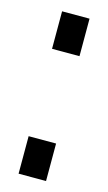

<svg xmlns="http://www.w3.org/2000/svg" viewBox="-85 -520 312 554"><g transform="rotate(15 71.0 -242.5)"><path d="M30 -373V-485H112V-373ZM30 0V-112H112V0Z"/></g></svg>

Font: Teko Light
Style: Regular
Weight: 300
Designer: Manushi Parikh, Jonny Pinhorn
Foundry: Indian Type Foundry
Version: Version 1.105;PS 1.0;hotconv 1.0.78;makeotf.lib2.5.61930; tt